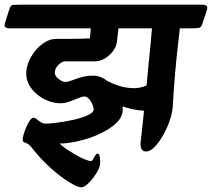

<svg xmlns="http://www.w3.org/2000/svg" viewBox="-89 -632 906 820"><path d="M-68 -533 -49 -593Q-44 -610 -33.5 -611Q-23 -612 0 -612H774Q802 -612 795 -590L775 -530Q770 -514 759.5 -512.5Q749 -511 726 -511H679Q676 -482 670 -430.5Q664 -379 658.5 -314.5Q653 -250 649 -180Q648 -154 637 -120.5Q626 -87 608.5 -56Q591 -25 572 -5Q553 15 535 15Q520 15 515 3.5Q510 -8 511.5 -26Q513 -44 516 -64Q518 -80 520.5 -104.5Q523 -129 526 -159Q498 -161 475.5 -166Q453 -171 434 -178Q435 -175 435 -171Q435 -167 435 -163Q435 -132 406.5 -105.5Q378 -79 335 -59.5Q292 -40 246.5 -29.5Q201 -19 166 -19Q177 -7 196 5.5Q215 18 235.5 30Q256 42 274 49Q292 56 299 56Q304 56 308.5 48Q313 40 318 32Q323 24 327 24Q335 24 337 38Q339 52 339 63Q339 77 330 94.5Q321 112 308 129Q295 146 281.5 157Q268 168 258 168Q242 168 207 146.5Q172 125 129 87Q86 49 47 -1Q36 -15 27 -19Q18 -23 13 -25Q8 -27 8 -37Q8 -45 12.5 -60Q17 -75 24 -91Q31 -107 39 -118Q47 -129 53 -129Q61 -129 68 -123Q75 -117 84.5 -110.5Q94 -104 108 -104Q121 -104 145.5 -107Q170 -110 198.5 -115Q227 -120 252.5 -127.5Q278 -135 294.5 -144.5Q311 -154 311 -164Q311 -174 305.5 -187Q300 -200 290.5 -210Q281 -220 270 -220Q263 -220 246 -213Q229 -206 208.5 -198.5Q188 -191 169 -191Q148 -191 123 -199Q98 -207 75.5 -224Q53 -241 38 -264.5Q23 -288 23 -319Q23 -341 33 -366.5Q43 -392 61 -414.5Q79 -437 102.5 -451.5Q126 -466 152 -466Q175 -466 211 -466Q247 -466 295 -468L299 -511H-47Q-75 -511 -68 -533ZM145 -322Q145 -307 161.5 -294.5Q178 -282 189 -282Q201 -282 219 -289Q237 -296 259.5 -302.5Q282 -309 308 -309Q325 -309 340.5 -303Q356 -297 370 -286Q388 -276 416 -266.5Q444 -257 476 -255.5Q508 -254 537 -267Q541 -313 545.5 -358Q550 -403 554 -442.5Q558 -482 560 -511H417L410 -451Q408 -434 394.5 -415Q381 -396 360 -383Q339 -370 316 -370Q304 -370 279.5 -370Q255 -370 230 -370Q205 -370 189 -370Q175 -370 160 -354.5Q145 -339 145 -322Z"/></svg>

Font: Alkatra Medium
Style: Regular
Weight: 500
Designer: Suman Bhandary
Version: Version 1.100;gftools[0.9.22]